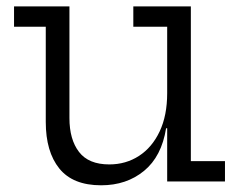

<svg xmlns="http://www.w3.org/2000/svg" viewBox="-20 -552 732 584"><path d="M488.5 -470.6H385.5V-532.5H560.5V-61.9H664.3V0H488.5ZM191.2 -532.5V-192.9Q191.2 -127.6 220.4 -89.8Q249.5 -51.9 312.4 -51.9Q362.9 -51.9 402.8 -77.8Q442.7 -103.7 465.6 -152.2Q488.5 -200.6 488.5 -268.5L505.9 -161.9H485.2Q471.6 -76.2 418.2 -32.3Q364.8 11.6 287.6 11.6Q201.6 11.6 160.4 -39.5Q119.2 -90.6 119.2 -181.1V-470.6H22.7V-532.5Z"/></svg>

Font: Hepta Slab ExtraLight
Style: Regular
Weight: 200
Designer: Michael LaGattuta
Foundry: Michael LaGattuta
Version: Version 1.100